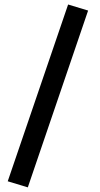

<svg xmlns="http://www.w3.org/2000/svg" viewBox="-20 -723 444 849"><path d="M281.2 -703.1 369.6 -676.3 103 105.5 14.2 78.6Z"/></svg>

Font: Samim FD-WOL
Style: Medium-FD-WOL
Weight: 500
Foundry: DejaVu fonts team - Redesigned by Saber Rastikerdar
Version: Version 4.0.0